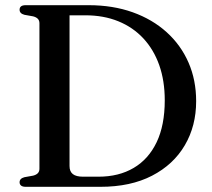

<svg xmlns="http://www.w3.org/2000/svg" viewBox="-20 -720 818 740"><path d="M55.5 -17.5Q55.5 -32 74 -37L107.5 -43Q119.5 -46 125.8 -52.5Q132 -59 132 -69.5V-630.5Q132 -641 125.8 -647.5Q119.5 -654 107.5 -657L74 -663Q55.5 -668 55.5 -682.5Q55.5 -691 61.2 -695.5Q67 -700 79 -700H321.5Q415 -700 491.2 -672.8Q567.5 -645.5 622.2 -596Q677 -546.5 706.5 -479Q736 -411.5 736 -330Q736 -234.5 692.2 -160Q648.5 -85.5 566 -42.8Q483.5 0 367 0H79Q67 0 61.2 -4.8Q55.5 -9.5 55.5 -17.5ZM359.5 -39Q438 -39 495.2 -72.8Q552.5 -106.5 583.8 -172Q615 -237.5 615 -333.5Q615 -408.5 593.8 -468.8Q572.5 -529 532.5 -572Q492.5 -615 436 -638Q379.5 -661 309 -661H248V-80Q248 -59 260.8 -49Q273.5 -39 300 -39Z"/></svg>

Font: Fraunces 20pt
Style: Regular
Weight: 400
Version: Version 1.000;[b76b70a41]